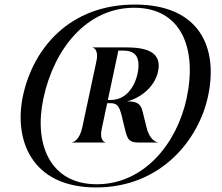

<svg xmlns="http://www.w3.org/2000/svg" viewBox="-20 -811 972 842"><path d="M296 -186H442.5V-187C440.5 -187 415 -193 426 -245.5L450 -358.5H464C491.5 -358.5 502.5 -348 513.5 -304.5L524.5 -258.5C537 -208.5 539 -186 586.5 -186H672.5V-187C668 -187 636.5 -194 622.5 -253L605.5 -321.5C597.5 -354.5 583.5 -366.5 537.5 -366.5C611 -385 676 -450 676 -524C676 -541 671 -554.5 663 -565C641 -594 594 -603 535.5 -603H386.5V-602C388 -602 414 -596 403 -543.5L341 -253C328.5 -194 299.5 -187 296 -187ZM465 -372.5H453L499 -589H522C557 -589 576 -575.5 583.5 -553.5C586 -545.5 587.5 -536 587.5 -526C587.5 -468.5 553 -372.5 465 -372.5ZM401.5 11C687.5 11 852.5 -200 892.5 -390C937.5 -600 857.5 -791 571.5 -791C285.5 -791 125.5 -600 80.5 -390C40.5 -200 115.5 11 401.5 11ZM170.5 -380C217.5 -600 362.5 -777 568.5 -777C774.5 -777 845.5 -600 798.5 -380C755.5 -180 610.5 -3 404.5 -3C198.5 -3 127.5 -180 170.5 -380Z"/></svg>

Font: Beautique Display Medium
Style: Bold
Weight: 900
Italic angle: -12°
Designer: Nhat-Quang Ngo
Version: Version 1.100;Glyphs 3.2.3 (3260)